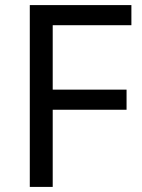

<svg xmlns="http://www.w3.org/2000/svg" viewBox="-20 -734 559 754"><path d="M187 0V-303H477V-382H187V-635H496V-714H97V0Z"/></svg>

Font: Noto Sans Runic
Style: Regular
Weight: 400
Designer: Monotype Design Team
Foundry: Monotype Imaging Inc.
Version: Version 2.002